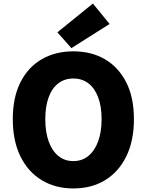

<svg xmlns="http://www.w3.org/2000/svg" viewBox="-20 -1047 826 1081"><path d="M393 14Q292 14 215 -32.5Q138 -79 95 -166.5Q52 -254 52 -376Q52 -498 95 -583.5Q138 -669 215 -713.5Q292 -758 393 -758Q495 -758 571.5 -713Q648 -668 691 -583Q734 -498 734 -376Q734 -254 691 -166.5Q648 -79 571.5 -32.5Q495 14 393 14ZM393 -140Q442 -140 477.5 -169Q513 -198 532.5 -251Q552 -304 552 -376Q552 -448 532.5 -499.5Q513 -551 477.5 -578Q442 -605 393 -605Q344 -605 308.5 -578Q273 -551 254 -499.5Q235 -448 235 -376Q235 -304 254 -251Q273 -198 308.5 -169Q344 -140 393 -140ZM382 -776 303 -865 503 -1027 597 -912Z"/></svg>

Font: Noto Sans JP Thin Black
Style: Regular
Weight: 900
Version: Version 2.004-H2;hotconv 1.0.118;makeotfexe 2.5.65603